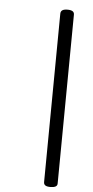

<svg xmlns="http://www.w3.org/2000/svg" viewBox="-119 -1108 597 1229"><g transform="rotate(10 179.5 -493.0)"><path d="M304 76Q282 78 271 72Q260 66 259 51L174 -1028Q173 -1043 183 -1051Q193 -1059 215 -1061Q237 -1063 248.5 -1057Q260 -1051 261 -1036L346 44Q348 59 337 66.5Q326 74 304 76Z"/></g></svg>

Font: Playwrite SK
Style: Regular
Weight: 400
Designer: Veronika Burian, José Scaglione
Foundry: TypeTogether
Version: Version 1.002